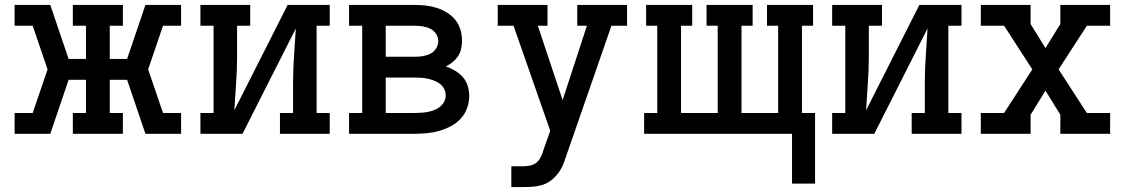

<svg xmlns="http://www.w3.org/2000/svg" viewBox="-20 -540 4540 775"><path d="M39 0V-84H112L172 -260L112 -436H39V-520H183L257 -302H327V-436H274V-520H476V-436H423V-302H493L567 -520H711V-436H638L578 -260L638 -84H711V0H567L493 -218H423V-84H476V0H274V-84H327V-218H257L183 0Z M789 0V-84H842V-436H789V-520H990V-436H937V-312Q937 -258 933 -204Q929 -150 926 -95L1141 -520H1311V-436H1258V-84H1311V0H1110V-84H1163V-208Q1163 -262 1167 -316Q1171 -370 1174 -425L959 0Z M1389 0V-84H1442V-436H1389V-520H1655Q1677 -520 1699.5 -517.5Q1722 -515 1743.5 -508Q1765 -501 1784.5 -489Q1804 -477 1818 -459.5Q1832 -442 1838.5 -420Q1845 -398 1845 -376Q1845 -360 1841.5 -343.5Q1838 -327 1829 -313.5Q1820 -300 1807 -289.5Q1794 -279 1780 -272Q1799 -265 1817 -254.5Q1835 -244 1848.5 -228.5Q1862 -213 1868 -193Q1874 -173 1874 -153Q1874 -128 1865.5 -104Q1857 -80 1840 -61.5Q1823 -43 1800.5 -31Q1778 -19 1754 -12Q1730 -5 1705 -2.5Q1680 0 1655 0ZM1537 -311H1655Q1671 -311 1687 -313.5Q1703 -316 1717 -323Q1731 -330 1740 -344Q1749 -358 1749 -374Q1749 -390 1740 -403.5Q1731 -417 1717 -424Q1703 -431 1687 -433.5Q1671 -436 1655 -436H1537ZM1537 -84H1655Q1668 -84 1681.5 -85Q1695 -86 1708 -88.5Q1721 -91 1733.5 -96Q1746 -101 1756 -109Q1766 -117 1772.5 -129Q1779 -141 1779 -155Q1779 -168 1773 -180.5Q1767 -193 1756.5 -201Q1746 -209 1733.5 -214Q1721 -219 1708 -222Q1695 -225 1681.5 -226Q1668 -227 1655 -227H1537Z M2044 215V131H2094Q2109 131 2123 127.5Q2137 124 2147.5 114.5Q2158 105 2164 91.5Q2170 78 2174 65V64L2201 -12L2053 -436H1989V-520H2190V-436H2151L2251 -136L2349 -436H2310V-520H2511V-436H2448L2265 91Q2259 110 2251.5 127.5Q2244 145 2232 160.5Q2220 176 2204.5 188Q2189 200 2170.5 206Q2152 212 2133 213.5Q2114 215 2094 215Z M3177 201V0H2580V-84H2633V-436H2588V-520H2774V-436H2729V-84H2877V-436H2832V-520H3018V-436H2973V-84H3121V-436H3076V-520H3262V-436H3217V-84H3270V201Z M3339 0V-84H3392V-436H3339V-520H3540V-436H3487V-312Q3487 -258 3483 -204Q3479 -150 3476 -95L3691 -520H3861V-436H3808V-84H3861V0H3660V-84H3713V-208Q3713 -262 3717 -316Q3721 -370 3724 -425L3509 0Z M3939 0V-84H4033L4147 -260L4033 -436H3939V-520H4140V-443L4200 -346L4260 -443V-520H4461V-436H4367L4253 -260L4367 -84H4461V0H4260V-77L4200 -174L4140 -77V0Z"/></svg>

Font: Iosevka Etoile Medium
Style: Regular
Weight: 500
Designer: Belleve Invis
Foundry: Belleve Invis
Version: Version 22.1.2; ttfautohint (v1.8.4)